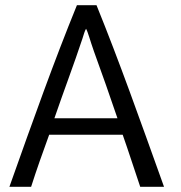

<svg xmlns="http://www.w3.org/2000/svg" viewBox="-20 -712 692 734"><path d="M429 -260H188C224 -365 263 -467 295 -564C300 -581 305 -596 309 -602C317 -588 324 -558 339 -516C369 -433 399 -349 429 -260ZM607 2C513 -260 437 -475 349 -692H274C186 -476 109 -260 16 2H99C120 -64 144 -131 168 -197H449C457 -175 464 -154 516 2Z"/></svg>

Font: Repo
Style: Regular
Weight: 400
Designer: Stefan Peev
Foundry: Context Ltd
Version: Version 0.000